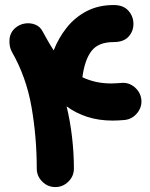

<svg xmlns="http://www.w3.org/2000/svg" viewBox="-20 -676 603 770"><path d="M42.5 -564.9Q59.1 -578.6 80.3 -581.8Q101.6 -585 121.1 -577.4Q140.6 -569.8 150.4 -550.8Q161.1 -531.2 172.1 -512Q183.1 -492.7 195.3 -474.1Q214.8 -523.9 247.6 -565.2Q280.3 -606.4 327.4 -631.1Q374.5 -655.8 436 -655.8Q474.6 -655.8 494.9 -633.1Q515.1 -610.4 515.1 -580.1Q515.1 -550.3 495.4 -528.8Q475.6 -507.3 436 -507.3Q374 -507.3 346.7 -471.2Q319.3 -435.1 310.5 -366.2Q335 -354.5 363.8 -347.9Q392.6 -341.3 427.2 -341.3Q436.5 -341.3 446 -342Q455.6 -342.8 465.3 -343.3Q495.6 -346.7 519.5 -326.7Q543.5 -306.6 546.9 -276.4Q549.8 -246.6 530 -222.4Q510.3 -198.2 480 -194.8Q467.8 -193.8 455.6 -193.1Q443.4 -192.4 431.6 -192.4Q376 -192.4 329.6 -207.5Q283.2 -222.7 247.1 -249.5Q261.2 -191.9 268.8 -127.2Q276.4 -62.5 276.4 0Q276.4 30.3 254.4 52.2Q232.4 74.2 201.7 74.2Q171.4 74.2 149.4 52.2Q127.4 30.3 127.4 0Q127.4 -126.5 106.4 -246.8Q85.4 -367.2 27.8 -467.8Q16.1 -488.8 18.1 -517.3Q20 -545.9 42.5 -564.9Z"/></svg>

Font: Mikhak-DS2-FD ExtraBold
Style: Regular
Weight: 800
Designer: Amin Abedi
Version: Version 3.2